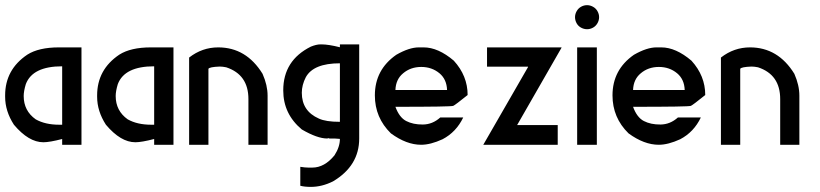

<svg xmlns="http://www.w3.org/2000/svg" viewBox="-20 -564 3195 748"><path d="M297.4 -379.4V0H222.2V-22.5Q173.3 -9.8 148.9 -9.8Q91.8 -9.8 34.2 -78.1Q0 -130.9 0 -187V-192.4Q0 -293 86.4 -351.1Q130.9 -379.4 209.5 -379.4ZM72.3 -189.9Q72.3 -132.3 119.1 -99.1Q156.2 -78.1 210.9 -78.1H222.2V-305.7Q106.9 -305.7 80.6 -236.3Q72.3 -209 72.3 -189.9Z M655.8 -379.4V0H580.6V-22.5Q531.7 -9.8 507.3 -9.8Q450.2 -9.8 392.6 -78.1Q358.4 -130.9 358.4 -187V-192.4Q358.4 -293 444.8 -351.1Q489.3 -379.4 567.9 -379.4ZM430.7 -189.9Q430.7 -132.3 477.5 -99.1Q514.6 -78.1 569.3 -78.1H580.6V-305.7Q465.3 -305.7 439 -236.3Q430.7 -209 430.7 -189.9Z M830.1 -379.4Q939.5 -379.4 1002.9 -276.4Q1022.5 -231.9 1022.5 -191.4V0H947.8V-178.2Q947.8 -273.4 861.3 -301.8Q847.2 -304.7 835.9 -304.7Q795.9 -303.2 792 -295.9V0H716.8V-339.8Q767.6 -379.4 830.1 -379.4Z M1155.8 -202.6Q1155.8 -131.3 1222.2 -102.1Q1249 -89.4 1304.2 -89.4V-317.4Q1201.2 -317.4 1171.4 -263.2Q1155.8 -232.9 1155.8 -202.6ZM1228 -391.1H1232.4Q1259.8 -391.1 1304.2 -379.9V-391.1H1379.4V-24.4Q1379.4 82 1277.3 142.6Q1234.4 164.1 1190.9 164.1Q1166.5 164.1 1149.9 159.7V85.9Q1168.9 88.9 1181.2 88.9H1196.8Q1244.1 88.9 1283.2 41Q1304.2 8.3 1304.2 -22.9Q1290 -24.4 1283.2 -24.4H1264.6Q1261.7 -24.4 1259.3 -25.9Q1256.3 -24.4 1254.9 -24.4Q1216.3 -24.4 1155.8 -59.6Q1083.5 -120.1 1083.5 -211.4V-212.4Q1083.5 -328.6 1190.9 -382.3Q1212.9 -391.1 1228 -391.1Z M1721.7 -213.4Q1720.2 -254.9 1692.4 -278.3Q1662.6 -303.2 1621.1 -303.2Q1579.6 -303.2 1550.3 -278.3Q1522 -254.9 1520.5 -213.4ZM1611.8 -379.4H1630.4Q1687 -379.4 1748 -327.6Q1801.8 -268.6 1801.8 -193.8Q1753.9 -155.3 1745.8 -151.6Q1737.8 -147.9 1520.5 -147.9Q1535.6 -106.4 1562.5 -92.5Q1589.4 -78.6 1627.2 -78.9Q1665 -79.1 1695.3 -106.4H1784.7Q1757.3 -49.3 1704.1 -21.5Q1657.2 0 1620.6 0Q1563.5 0 1502.9 -44.4Q1440.4 -105.5 1440.4 -192.4Q1440.4 -292.5 1523.9 -350.6Q1574.2 -379.4 1611.8 -379.4Z M1877.4 -379.4H2167.5V-377.9L1994.6 -76.7H2152.8V0H1862.8L2037.1 -302.7V-304.2H1877.4Z M2228.5 -379.4H2305.2V0H2228.5ZM2267.1 -543.9Q2278.8 -543.9 2290 -537.8Q2301.3 -531.7 2307.6 -520.5Q2314 -509.3 2314 -497.1Q2314 -484.9 2307.6 -473.6Q2301.3 -462.4 2290.3 -456.3Q2279.3 -450.2 2267.1 -450.2Q2254.9 -450.2 2243.7 -456.3Q2232.4 -462.4 2226.3 -473.6Q2220.2 -484.9 2220.2 -497.1Q2220.2 -509.3 2226.6 -520.5Q2232.9 -531.7 2243.9 -537.8Q2254.9 -543.9 2267.1 -543.9Z M2647.5 -213.4Q2646 -254.9 2618.2 -278.3Q2588.4 -303.2 2546.9 -303.2Q2505.4 -303.2 2476.1 -278.3Q2447.8 -254.9 2446.3 -213.4ZM2537.6 -379.4H2556.2Q2612.8 -379.4 2673.8 -327.6Q2727.5 -268.6 2727.5 -193.8Q2679.7 -155.3 2671.6 -151.6Q2663.6 -147.9 2446.3 -147.9Q2461.4 -106.4 2488.3 -92.5Q2515.1 -78.6 2553 -78.9Q2590.8 -79.1 2621.1 -106.4H2710.4Q2683.1 -49.3 2629.9 -21.5Q2583 0 2546.4 0Q2489.3 0 2428.7 -44.4Q2366.2 -105.5 2366.2 -192.4Q2366.2 -292.5 2449.7 -350.6Q2500 -379.4 2537.6 -379.4Z M2901.9 -379.4Q3011.2 -379.4 3074.7 -276.4Q3094.2 -231.9 3094.2 -191.4V0H3019.5V-178.2Q3019.5 -273.4 2933.1 -301.8Q2918.9 -304.7 2907.7 -304.7Q2867.7 -303.2 2863.8 -295.9V0H2788.6V-339.8Q2839.4 -379.4 2901.9 -379.4Z"/></svg>

Font: Gasq
Style: Regular
Weight: 400
Designer: Husham Jawad
Version: Version 1.00;December 29, 2020;FontCreator 13.0.0.2683 32-bi